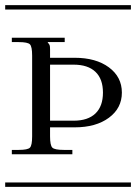

<svg xmlns="http://www.w3.org/2000/svg" viewBox="-29 -728 530 748"><path d="M481 -690.9H-8.8V-708H481ZM481 0H-8.8V-17.1H481ZM166 -476.1V-257.8H257.8Q313.5 -257.8 342.8 -285.9Q372.1 -314 372.1 -367.2Q372.1 -420.4 342.8 -448.2Q313.5 -476.1 257.8 -476.1ZM166 -502.9H262.2Q344.7 -502.9 395.3 -465.6Q445.8 -428.2 445.8 -367.2Q445.8 -306.6 395.3 -269.3Q344.7 -231.9 262.2 -231.9H166V-196.8Q166 -161.6 175 -152.8Q184.1 -144 219.2 -144H252.9V-127H17.1V-144H43.9Q79.1 -144 87.6 -152.8Q96.2 -161.6 96.2 -196.8V-511.2Q96.2 -546.4 87.6 -555.2Q79.1 -564 43.9 -564H17.1V-581.1H223.1V-564H157.2V-562Q162.6 -556.6 164.3 -552.2Q166 -547.9 166 -536.1Z"/></svg>

Font: FoglihtenFr01
Style: Regular
Weight: 500
Version: Version 0.68